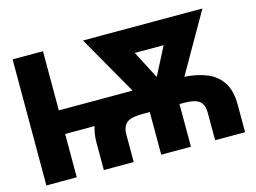

<svg xmlns="http://www.w3.org/2000/svg" viewBox="-98 -899 1425 1070"><g transform="rotate(-15 614.5 -364.0)"><path d="M222.2 -727.5V-386.2H631.3Q639.2 -386.7 647.5 -386.7L453.1 -727.5H1142.1L946.3 -385.7Q1018.1 -381.8 1074 -359.1Q1129.9 -336.4 1161.9 -287.6Q1193.8 -238.8 1193.4 -156.2V0H1020.5V-156.2Q1021 -205.1 995.8 -225.6Q970.7 -246.1 910.2 -246.1H880.9V0H709.5V-246.1H664.1Q630.4 -246.1 604.7 -239.5Q579.1 -232.9 564.9 -213.6Q550.8 -194.3 550.8 -156.2V0H378.4V-156.2Q378.4 -210 392.1 -250H222.2V0H46.9V-727.5ZM797.4 -424.8 880.4 -585.9H713.9Z"/></g></svg>

Font: Inter Display Extra Bold
Style: Regular
Weight: 800
Designer: Rasmus Andersson
Foundry: rsms
Version: Version 4.000;git-4fc901f